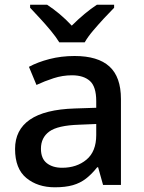

<svg xmlns="http://www.w3.org/2000/svg" viewBox="-20 -786 612 816"><path d="M213 10Q140 10 92 -29.5Q44 -69 44 -153Q44 -234 107 -277.5Q170 -321 298 -325L389 -328V-356Q389 -418 362 -442Q335 -466 286 -466Q246 -466 207.5 -453.5Q169 -441 135 -425L103 -502Q140 -522 190 -535Q240 -548 297 -548Q396 -548 445 -503.5Q494 -459 494 -365V0H418L397 -75H393Q370 -46 345.5 -27Q321 -8 289.5 1Q258 10 213 10ZM244 -73Q306 -73 347.5 -107.5Q389 -142 389 -212V-259L316 -256Q225 -253 189.5 -227Q154 -201 154 -154Q154 -112 179 -92.5Q204 -73 244 -73ZM232 -606Q218 -629 196 -655.5Q174 -682 150 -708Q126 -734 108 -753V-766H180Q206 -749 233 -726.5Q260 -704 285 -677Q312 -704 339 -726.5Q366 -749 392 -766H465V-753Q446 -734 422 -708Q398 -682 375.5 -655.5Q353 -629 340 -606Z"/></svg>

Font: Noto Sans Symbols Medium
Style: Regular
Weight: 500
Version: Version 2.002